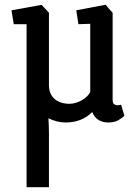

<svg xmlns="http://www.w3.org/2000/svg" viewBox="-20 -507 579 801"><path d="M90.9 274V-406.1H37.4L27.9 -464L153.6 -486.8L184.2 -453.7V-148.6Q185.3 -125 194.4 -110.2Q203.4 -95.4 216.7 -87.5Q230 -79.5 243.9 -76.7Q257.8 -73.9 267.9 -73.9Q294.4 -73.9 320 -88Q345.7 -102.1 356.5 -123V-407.7L307.2 -406.1L298.1 -464L420.1 -487.2L449.9 -453.5V-89.8Q449.9 -76.8 456.1 -72.3Q462.3 -67.8 469.2 -67.8Q474.7 -67.8 478.9 -68.7Q483.1 -69.7 485.1 -70.2L498.9 -24.2Q492.9 -17.2 475.5 -6.6Q458.1 4 431.9 4Q408.3 4 390.8 -6.8Q373.4 -17.5 364.7 -39.7Q343.7 -18 315.4 -7Q287.1 4 254.9 4Q236.1 4 217.5 -0.6Q199 -5.2 182.1 -13.5Q182.7 -1.5 183.5 15.5Q184.2 32.5 184.2 49.1V274Z"/></svg>

Font: Kreon Light
Style: Regular
Weight: 300
Designer: Julia Petretta
Foundry: Julia Petretta and Eli Heuer
Version: Version 2.002